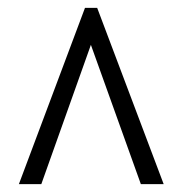

<svg xmlns="http://www.w3.org/2000/svg" viewBox="-20 -734 465 488"><path d="M28 -266 196 -714H227L396 -266H338L211 -620L85 -266Z"/></svg>

Font: Noto Serif Myanmar ExtraCondensed Medium
Style: Regular
Weight: 500
Width: 2
Designer: Ben Mitchell and the Monotype Design Team
Foundry: Monotype Imaging Inc.
Version: Version 2.106; ttfautohint (v1.8.4.7-5d5b)